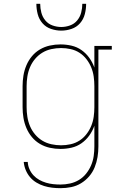

<svg xmlns="http://www.w3.org/2000/svg" viewBox="-20 -770 640 1003"><path d="M296 213Q274 213 252.5 210.5Q231 208 210 201.5Q189 195 170 183.5Q151 172 137 155.5Q123 139 114.5 118.5Q106 98 104 76H125Q126 96 134 114Q142 132 155 146Q168 160 185 169.5Q202 179 220.5 184.5Q239 190 258 192Q277 194 296 194Q321 194 346 188.5Q371 183 392.5 170Q414 157 430 137Q446 117 456 93.5Q466 70 469.5 45Q473 20 473 -5V-113Q463 -85 446 -61.5Q429 -38 405.5 -21.5Q382 -5 353.5 1.5Q325 8 296 8Q268 8 240.5 2Q213 -4 189 -18Q165 -32 147 -53.5Q129 -75 118 -101Q107 -127 102.5 -154.5Q98 -182 98 -210V-320Q98 -348 102.5 -375.5Q107 -403 118 -429Q129 -455 147 -476.5Q165 -498 189 -512Q213 -526 240.5 -532Q268 -538 296 -538Q325 -538 353.5 -531.5Q382 -525 405.5 -508.5Q429 -492 446 -468.5Q463 -445 473 -417V-530H564V-511H494V-5Q494 23 489.5 50.5Q485 78 474.5 104Q464 130 445.5 151.5Q427 173 403 187.5Q379 202 351.5 207.5Q324 213 296 213ZM299 -11Q324 -11 349 -16.5Q374 -22 395 -35.5Q416 -49 431.5 -69Q447 -89 456.5 -112Q466 -135 469.5 -160Q473 -185 473 -210V-320Q473 -345 469.5 -370Q466 -395 456.5 -418Q447 -441 431.5 -461Q416 -481 395 -494.5Q374 -508 349 -513.5Q324 -519 299 -519Q274 -519 248.5 -513.5Q223 -508 201.5 -495Q180 -482 163.5 -462.5Q147 -443 137 -419.5Q127 -396 123 -370.5Q119 -345 119 -320V-210Q119 -185 123 -159.5Q127 -134 137 -110.5Q147 -87 163.5 -67.5Q180 -48 201.5 -35Q223 -22 248.5 -16.5Q274 -11 299 -11ZM300 -610Q273 -610 246.5 -619Q220 -628 202 -648.5Q184 -669 177 -696Q170 -723 170 -750H190Q190 -727 196 -704Q202 -681 217 -663Q232 -645 254.5 -637Q277 -629 300 -629Q323 -629 345.5 -637Q368 -645 383 -663Q398 -681 404 -704Q410 -727 410 -750H430Q430 -723 423 -696Q416 -669 398 -648.5Q380 -628 353.5 -619Q327 -610 300 -610Z"/></svg>

Font: Iosevka Curly Slab ThEx
Style: Regular
Weight: 100
Width: 7
Monospace: yes
Designer: Belleve Invis
Foundry: Belleve Invis
Version: Version 11.1.0; ttfautohint (v1.8.3)